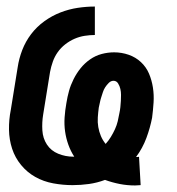

<svg xmlns="http://www.w3.org/2000/svg" viewBox="-20 -558 540 587"><path d="M393 9Q369 9 346 4.5Q323 0 301 -8Q277 1 252 4.5Q227 8 202 8Q172 8 142.5 2.5Q113 -3 88 -17Q63 -31 44.5 -53.5Q26 -76 17 -103.5Q8 -131 7.5 -161.5Q7 -192 13 -222L34 -352Q38 -379 48 -405Q58 -431 75 -453.5Q92 -476 115.5 -493Q139 -510 165 -520Q191 -530 217.5 -534Q244 -538 270 -538V-451Q255 -451 239 -448.5Q223 -446 208 -439.5Q193 -433 179.5 -422.5Q166 -412 156.5 -398.5Q147 -385 141.5 -369.5Q136 -354 133 -338L112 -208Q108 -184 109.5 -159.5Q111 -135 123.5 -116Q136 -97 158 -88Q180 -79 204 -79Q205 -79 205.5 -79Q206 -79 207 -79Q196 -96 189 -115.5Q182 -135 179 -156Q176 -177 177.5 -199Q179 -221 183 -243Q186 -262 191 -280Q196 -298 205 -316Q214 -334 226.5 -349.5Q239 -365 255.5 -376.5Q272 -388 291 -393Q310 -398 329 -398Q352 -398 373.5 -390.5Q395 -383 411 -368Q427 -353 435.5 -333Q444 -313 447.5 -290.5Q451 -268 449.5 -244.5Q448 -221 445 -198Q439 -167 427.5 -136Q416 -105 396 -78Q398 -78 400.5 -78Q403 -78 405 -79L410 8Q406 8 401.5 8.5Q397 9 393 9ZM303 -118Q312 -128 319 -139.5Q326 -151 331.5 -163Q337 -175 340 -187.5Q343 -200 345 -212Q347 -221 348 -230.5Q349 -240 349.5 -249.5Q350 -259 350 -268Q350 -277 348 -286Q346 -295 341 -303Q336 -311 327 -311Q319 -311 312.5 -304.5Q306 -298 301.5 -291Q297 -284 294.5 -276Q292 -268 289.5 -260.5Q287 -253 285.5 -245Q284 -237 282 -229Q280 -214 279 -199Q278 -184 280.5 -169.5Q283 -155 288.5 -142Q294 -129 303 -118Z"/></svg>

Font: Iosevka Slab Oblique
Style: Bold
Weight: 700
Italic angle: -9°
Monospace: yes
Designer: Belleve Invis
Foundry: Belleve Invis
Version: Version 11.1.1; ttfautohint (v1.8.3)